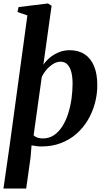

<svg xmlns="http://www.w3.org/2000/svg" viewBox="-34 -837 610 1111"><path d="M-14 254 23 -4 124.5 -748 67 -767.5 73.5 -796 243.5 -817 264.5 -803.5 217 -462.5Q232 -485 255 -504Q278 -523 307.2 -534.8Q336.5 -546.5 368.5 -546.5Q420 -546.5 455.8 -523Q491.5 -499.5 510.2 -454.5Q529 -409.5 529 -344.5Q529 -290.5 515 -238.8Q501 -187 474 -141.8Q447 -96.5 407.8 -62.2Q368.5 -28 318 -8.8Q267.5 10.5 205.5 10.5Q191.5 10.5 177 8.5Q162.5 6.5 148.5 4L143 73L117.5 254ZM214.5 -36Q250.5 -36 278.5 -55Q306.5 -74 327 -106.5Q347.5 -139 360.5 -180Q373.5 -221 379.8 -265.5Q386 -310 386 -352.5Q386 -391 378.8 -419.5Q371.5 -448 356.2 -464Q341 -480 317 -480Q294 -480 272.5 -466.2Q251 -452.5 233.8 -432Q216.5 -411.5 207.5 -390.5L160.5 -54Q170 -45 183.5 -40.5Q197 -36 214.5 -36Z"/></svg>

Font: Merriweather 72pt
Style: Bold Italic
Weight: 700
Italic angle: -7.8°
Version: Version 2.101